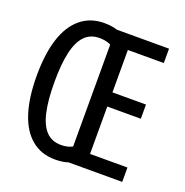

<svg xmlns="http://www.w3.org/2000/svg" viewBox="-132 -849 941 979"><g transform="rotate(20 339.0 -360.0)"><path d="M270 10Q195 10 142.5 -33.5Q90 -77 63.5 -159.5Q37 -242 37 -361Q37 -479 63.5 -561Q90 -643 142.5 -686.5Q195 -730 270 -730Q304 -730 330.5 -723Q357 -716 382 -699L359 -618Q345 -634 323 -642Q301 -650 273 -650Q224 -650 193 -618Q162 -586 147.5 -522Q133 -458 133 -361Q133 -263 147.5 -198.5Q162 -134 193 -102Q224 -70 273 -70Q301 -70 323 -78.5Q345 -87 359 -102L382 -21Q357 -4 330.5 3Q304 10 270 10ZM335 0V-720H624V-642H429V-412H611V-335H429V-78H632V0Z"/></g></svg>

Font: Instrument Sans Condensed Medium
Style: Regular
Weight: 500
Width: 3
Designer: Rodrigo Fuenzalida
Foundry: fragTYPE
Version: Version 1.000;gftools[0.9.28]